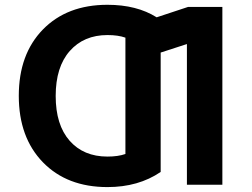

<svg xmlns="http://www.w3.org/2000/svg" viewBox="-20 -761 1040 793"><path d="M423.8 -114.3Q467.8 -114.3 498 -125V-605.5Q467.8 -616.2 423.8 -616.2Q326.2 -616.2 268.1 -550.3Q210 -484.4 210 -364.7Q210 -245.1 267.6 -179.7Q325.2 -114.3 423.8 -114.3ZM756.8 -732.4H898.4V2H752V-579.1L643.6 -543.9V-50.8Q551.8 11.7 423.8 11.7Q256.8 11.7 157.2 -90.8Q57.6 -193.4 57.6 -365.2Q57.6 -537.1 157.2 -639.2Q256.8 -741.2 423.8 -741.2Q544.9 -741.2 627 -689.5Z"/></svg>

Font: GenEi Gothic M Regular
Style: Bold
Weight: 700
Designer: o_tamon (Modified); [Source Han Sans]
Ryoko NISHIZUKA  (kana & ideographs); Paul D. Hunt (Latin, Greek & Cyrillic); Wenl
Version: Version 1.1a;Original Version 1.004